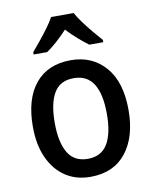

<svg xmlns="http://www.w3.org/2000/svg" viewBox="-86 -831 726 907"><g transform="rotate(-10 276.5 -378.0)"><path d="M506 -270Q506 -141 446 -65.5Q386 10 275 10Q206 10 155 -24Q104 -58 75.5 -121Q47 -184 47 -270Q47 -403 107 -476Q167 -549 278 -549Q380 -549 443 -477Q506 -405 506 -270ZM152 -270Q152 -177 182 -126.5Q212 -76 277 -76Q342 -76 372 -126Q402 -176 402 -270Q402 -364 371.5 -413.5Q341 -463 276 -463Q211 -463 181.5 -413.5Q152 -364 152 -270ZM330 -766Q342 -744 362 -717Q382 -690 403.5 -664Q425 -638 444 -617V-606H377Q354 -623 327.5 -646Q301 -669 276 -696Q224 -640 175 -606H110V-617Q128 -638 149.5 -664.5Q171 -691 190.5 -717.5Q210 -744 222 -766Z"/></g></svg>

Font: Noto Sans Telugu SemiCondensed Medium
Style: Regular
Weight: 500
Width: 4
Designer: Jelle Bosma - Monotype Design Team
Foundry: Monotype Imaging Inc.
Version: Version 2.005; ttfautohint (v1.8.4.7-5d5b)